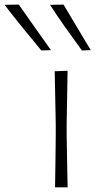

<svg xmlns="http://www.w3.org/2000/svg" viewBox="-138 -798 407 818"><path d="M96.5 0Q97.5 -56 98.2 -107.8Q99 -159.5 99.5 -220.5V-270.5Q98.5 -333 97.2 -386Q96 -439 95 -494.5L150 -496.5Q149 -440 148 -386.8Q147 -333.5 146 -270.5V-220.5Q147 -159.5 148 -107.8Q149 -56 150 0ZM38 -583Q-2 -631.5 -42 -680.5Q-82 -729.5 -118.5 -777.5L-58 -778.5Q-24.5 -731 10 -682Q44.5 -633 79 -584.5ZM211 -583Q175.5 -631.5 140.8 -680.5Q106 -729.5 75 -777.5L132.5 -778.5Q161.5 -730 190.5 -681.5Q219.5 -633 248.5 -584.5Z"/></svg>

Font: Commissioner Loud ExtraLight
Style: Regular
Weight: 200
Designer: Kostas Bartsokas
Foundry: Kostas Bartsokas
Version: Version 1.000; ttfautohint (v1.8.3)